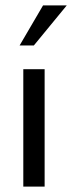

<svg xmlns="http://www.w3.org/2000/svg" viewBox="-20 -692 268 712"><path d="M227.5 -671.9 105.5 -523.4H52.7L139.6 -671.9ZM145.5 0H66.4V-435.5H145.5Z"/></svg>

Font: Namkio Khamti
Style: Regular
Weight: 400
Designer: Debbi Hosken
Foundry: SIL International
Version: Version 3.917